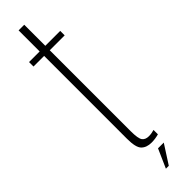

<svg xmlns="http://www.w3.org/2000/svg" viewBox="-297 -701 806 806"><g transform="rotate(-45 106.0 -298.0)"><path d="M133 5.5Q103.5 5.5 87.2 -10.8Q71 -27 71 -79V-571H8V-597.5H71V-722.5H104.5V-597.5H193V-571H104.5V-90.5Q104.5 -46.5 114 -34Q123.5 -21.5 143.5 -21.5Q159.5 -21.5 176 -26.5V-0.5Q154.5 5.5 133 5.5ZM97.7 125.3 134.8 41.4H168.9L114.9 125.3Z"/></g></svg>

Font: Anybody Condensed ExtraLight
Style: Regular
Weight: 200
Width: 3
Designer: Tyler Finck
Foundry: Etcetera Type Company
Version: Version 1.010; ttfautohint (v1.8.3) -l 8 -r 50 -G 200 -x 14 